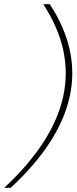

<svg xmlns="http://www.w3.org/2000/svg" viewBox="-37 -690 363 910"><path d="M-17 200H14C170 55 263 -90 294 -235C325 -380 294 -525 199 -670H168C263 -525 294 -380 263 -235C232 -90 139 55 -17 200Z"/></svg>

Font: LT Wave Thin
Style: Italic
Weight: 100
Designer: Daniel Lyons
Version: Version 2.5 (Glyphs App)